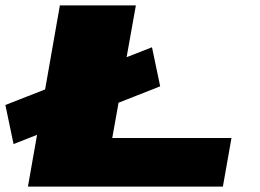

<svg xmlns="http://www.w3.org/2000/svg" viewBox="-30 -695 968 715"><path d="M20.5 -158.5 -10 -304 138 -362 193 -675H476L441.5 -482L536 -519L566.5 -373.5L411.5 -312.5L388 -181H832L800 0H74L108 -193Z"/></svg>

Font: Anybody UltraExpanded Black
Style: Italic
Weight: 900
Width: 9
Italic angle: -10°
Designer: Tyler Finck
Foundry: Etcetera Type Company
Version: Version 1.010; ttfautohint (v1.8.3) -l 8 -r 50 -G 200 -x 14 